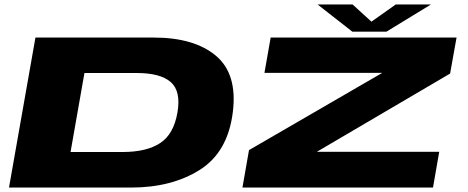

<svg xmlns="http://www.w3.org/2000/svg" viewBox="-20 -844 2106 864"><path d="M20.5 0 139.5 -675H671.5Q854.5 -675 952 -592.8Q1049.5 -510.5 1027.5 -338Q1005 -159 878.8 -79.5Q752.5 0 570 0ZM297.5 -160H532Q639.5 -160 700.8 -200.2Q762 -240.5 778.5 -338Q795 -433.5 748.5 -474.5Q702 -515.5 594.5 -515.5H360ZM1071 0 1100.5 -168.5 1700 -516H1170L1198 -675H2034.5L2005.5 -513L1406 -161H1956.5L1928.5 0ZM1565.5 -701.5 1409 -824H1566.5L1651.5 -746.5L1761 -824H1919.5L1719 -701.5Z"/></svg>

Font: Anybody UltraExpanded ExtraBold
Style: Italic
Weight: 800
Width: 9
Italic angle: -10°
Designer: Tyler Finck
Foundry: Etcetera Type Company
Version: Version 1.010; ttfautohint (v1.8.3) -l 8 -r 50 -G 200 -x 14 